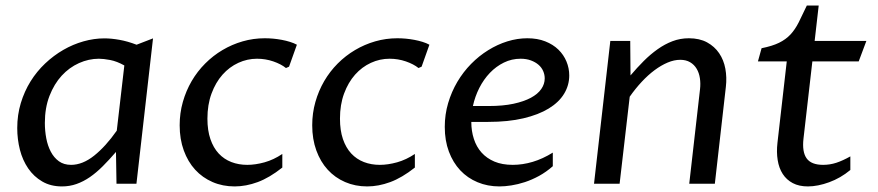

<svg xmlns="http://www.w3.org/2000/svg" viewBox="-20 -666 3183 696"><path d="M430.7 -428.7Q403.8 -443.8 379.4 -448.5Q355 -453.1 338.4 -453.1Q301.8 -453.1 266.4 -437.3Q231 -421.4 203.6 -391.6Q176.3 -361.8 159.4 -318.4Q142.6 -274.9 142.6 -220.2Q142.6 -191.9 147.7 -164.8Q152.8 -137.7 164.1 -116.2Q175.3 -94.7 193.4 -81.5Q211.4 -68.4 237.8 -68.4Q279.3 -68.4 321.3 -101.8Q363.3 -135.3 403.3 -192.4ZM358.4 -526.9Q383.3 -526.9 412.6 -521.7Q441.9 -516.6 475.1 -503.9L534.7 -526.9L474.6 0H402.3L400.4 -115.2Q375.5 -86.4 352.3 -63.2Q329.1 -40 305.7 -23.9Q282.2 -7.8 257.3 1Q232.4 9.8 204.6 9.8Q163.6 9.8 133.1 -8.1Q102.5 -25.9 82.3 -55.4Q62 -85 52.2 -123Q42.5 -161.1 42.5 -201.7Q42.5 -249.5 55.4 -292.2Q68.4 -335 90.8 -371.1Q113.3 -407.2 143.8 -436Q174.3 -464.8 209.5 -485.1Q244.6 -505.4 282.7 -516.1Q320.8 -526.9 358.4 -526.9Z M1003.4 -58.6Q956.5 -21.5 914.1 -5.9Q871.6 9.8 830.6 9.8Q787.1 9.8 750.5 -6.1Q713.9 -22 687.5 -50.8Q661.1 -79.6 646.2 -120.6Q631.3 -161.6 631.3 -211.9Q631.3 -255.9 642.8 -296.4Q654.3 -336.9 674.8 -372.1Q695.3 -407.2 723.9 -435.8Q752.4 -464.4 786.6 -484.6Q820.8 -504.9 859.6 -516.1Q898.4 -527.3 939.9 -527.3Q954.6 -527.3 970.5 -525.9Q986.3 -524.4 1001.7 -521.5Q1017.1 -518.6 1031.2 -514.2Q1045.4 -509.8 1056.2 -503.9L1027.8 -424.3L1016.6 -419.4Q999 -433.6 970.7 -443.4Q942.4 -453.1 911.6 -453.1Q876.5 -453.1 844 -438.2Q811.5 -423.3 786.6 -395.3Q761.7 -367.2 746.8 -326.9Q731.9 -286.6 731.9 -235.8Q731.9 -193.4 742.7 -161.9Q753.4 -130.4 772.7 -109.6Q792 -88.9 818.6 -78.6Q845.2 -68.4 876.5 -68.4Q905.8 -68.4 939 -77.6Q972.2 -86.9 1003.4 -107.9Z M1483.9 -58.6Q1437 -21.5 1394.5 -5.9Q1352.1 9.8 1311 9.8Q1267.6 9.8 1231 -6.1Q1194.3 -22 1168 -50.8Q1141.6 -79.6 1126.7 -120.6Q1111.8 -161.6 1111.8 -211.9Q1111.8 -255.9 1123.3 -296.4Q1134.8 -336.9 1155.3 -372.1Q1175.8 -407.2 1204.3 -435.8Q1232.9 -464.4 1267.1 -484.6Q1301.3 -504.9 1340.1 -516.1Q1378.9 -527.3 1420.4 -527.3Q1435.1 -527.3 1450.9 -525.9Q1466.8 -524.4 1482.2 -521.5Q1497.6 -518.6 1511.7 -514.2Q1525.9 -509.8 1536.6 -503.9L1508.3 -424.3L1497.1 -419.4Q1479.5 -433.6 1451.2 -443.4Q1422.9 -453.1 1392.1 -453.1Q1356.9 -453.1 1324.5 -438.2Q1292 -423.3 1267.1 -395.3Q1242.2 -367.2 1227.3 -326.9Q1212.4 -286.6 1212.4 -235.8Q1212.4 -193.4 1223.1 -161.9Q1233.9 -130.4 1253.2 -109.6Q1272.5 -88.9 1299.1 -78.6Q1325.7 -68.4 1356.9 -68.4Q1386.2 -68.4 1419.4 -77.6Q1452.6 -86.9 1483.9 -107.9Z M1688.5 -224.1Q1688.5 -190.9 1697.8 -162.4Q1707 -133.8 1725.6 -113Q1744.1 -92.3 1772.2 -80.3Q1800.3 -68.4 1838.9 -68.4Q1874.5 -68.4 1911.1 -79.3Q1947.8 -90.3 1983.9 -112.8V-63.5Q1960 -42.5 1934.1 -28.3Q1908.2 -14.2 1882.8 -5.9Q1857.4 2.4 1833.7 6.1Q1810.1 9.8 1790.5 9.8Q1747.6 9.8 1711.2 -5.4Q1674.8 -20.5 1648.4 -48.6Q1622.1 -76.7 1607.2 -116.5Q1592.3 -156.2 1592.3 -206.1Q1592.3 -251 1604.5 -292.2Q1616.7 -333.5 1637.9 -369.4Q1659.2 -405.3 1687.7 -434.3Q1716.3 -463.4 1749.8 -484.1Q1783.2 -504.9 1819.3 -516.1Q1855.5 -527.3 1891.6 -527.3Q1928.2 -527.3 1956.5 -516.1Q1984.9 -504.9 2004.2 -486.1Q2023.4 -467.3 2033.4 -443.1Q2043.5 -418.9 2043.5 -392.6Q2043.5 -356.9 2024.9 -326.2Q2006.3 -295.4 1969.2 -272.7Q1932.1 -250 1877.2 -237.1Q1822.3 -224.1 1749.5 -224.1ZM1867.2 -453.1Q1835 -453.1 1806.6 -439.2Q1778.3 -425.3 1755.9 -401.9Q1733.4 -378.4 1717.5 -347.2Q1701.7 -315.9 1694.3 -281.7H1752Q1803.2 -281.7 1841.1 -289.8Q1878.9 -297.9 1904.3 -311.5Q1929.7 -325.2 1942.1 -343.3Q1954.6 -361.3 1954.6 -381.8Q1954.6 -395.5 1949 -408.4Q1943.4 -421.4 1932.1 -431.2Q1920.9 -440.9 1904.5 -447Q1888.2 -453.1 1867.2 -453.1Z M2517.6 -342.8Q2520 -363.3 2517.1 -382.6Q2514.2 -401.9 2505.4 -416.7Q2496.6 -431.6 2481.7 -440.4Q2466.8 -449.2 2445.8 -449.2Q2423.8 -449.2 2400.1 -439.2Q2376.5 -429.2 2352.8 -411.6Q2329.1 -394 2306.2 -369.4Q2283.2 -344.7 2262.7 -315.4L2226.1 0H2133.3L2192.4 -517.6H2264.6L2265.6 -392.6Q2289.1 -420.4 2313.5 -444.8Q2337.9 -469.2 2363.8 -487.5Q2389.6 -505.9 2417.7 -516.6Q2445.8 -527.3 2477.1 -527.3Q2515.6 -527.3 2543 -512.5Q2570.3 -497.6 2586.9 -473.1Q2603.5 -448.7 2609.4 -417Q2615.2 -385.3 2611.3 -351.6L2571.3 0H2478.5Z M2832 -443.4H2727.5L2740.7 -491.2Q2779.8 -499 2804.2 -511Q2828.6 -522.9 2845.5 -541Q2862.3 -559.1 2875.2 -584.7Q2888.2 -610.4 2904.8 -646H2947.8L2933.1 -517.6H3120.6L3092.8 -443.4H2924.8L2892.6 -163.1Q2887.2 -115.2 2904.1 -91.8Q2920.9 -68.4 2963.9 -68.4Q2988.3 -68.4 3011.5 -75.9Q3034.7 -83.5 3062.5 -99.1V-49.8Q3044.9 -35.2 3025.4 -23.9Q3005.9 -12.7 2985.8 -5.4Q2965.8 2 2946 5.9Q2926.3 9.8 2908.7 9.8Q2876.5 9.8 2853.8 -2.2Q2831.1 -14.2 2817.4 -35.4Q2803.7 -56.6 2799.1 -85.7Q2794.4 -114.7 2798.3 -148.4Z"/></svg>

Font: Proza Libre
Style: Italic
Weight: 400
Designer: Jasper de Waard
Foundry: Jasper de Waard
Version: Version 1.000; ttfautohint (v1.4.1.8-43bc)